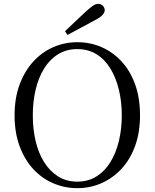

<svg xmlns="http://www.w3.org/2000/svg" viewBox="-20 -965 807 1001"><path d="M319 -802Q347 -829 375 -855.5Q403 -882 429 -906Q452 -927 466 -936Q480 -945 492 -945Q506 -945 516 -935Q526 -925 526 -912Q526 -900 514.5 -887Q503 -874 472 -858Q437 -839 402 -820.5Q367 -802 332 -783ZM383 16Q317 16 257.5 -9.5Q198 -35 153 -84Q108 -133 82 -203.5Q56 -274 56 -364Q56 -453 82 -523.5Q108 -594 153 -643.5Q198 -693 257.5 -719Q317 -745 383 -745Q450 -745 509 -719.5Q568 -694 613.5 -645Q659 -596 684.5 -525Q710 -454 710 -364Q710 -275 684.5 -204.5Q659 -134 613.5 -85Q568 -36 509 -10Q450 16 383 16ZM383 -18Q440 -18 483.5 -45.5Q527 -73 556 -120.5Q585 -168 600 -230.5Q615 -293 615 -364Q615 -434 600 -496.5Q585 -559 556 -607Q527 -655 483.5 -682Q440 -709 383 -709Q326 -709 282.5 -682Q239 -655 209.5 -607Q180 -559 165.5 -496.5Q151 -434 151 -364Q151 -293 165.5 -230.5Q180 -168 209.5 -120.5Q239 -73 282.5 -45.5Q326 -18 383 -18Z"/></svg>

Font: Noto Serif JP
Style: Regular
Weight: 400
Designer: Ryoko NISHIZUKA  (kana & ideographs); Frank Grießhammer (Latin, Greek & Cyrillic); Wenlong ZHANG  (bopomofo); Sandoll Co
Foundry: Adobe
Version: Version 2.003-H1;hotconv 1.1.1;makeotfexe 2.6.0